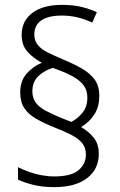

<svg xmlns="http://www.w3.org/2000/svg" viewBox="-20 -781 495 789"><path d="M63 -401Q63 -448 89 -478Q115 -508 152 -523Q115 -543 92 -569.5Q69 -596 69 -638Q69 -695 113 -728Q157 -761 235 -761Q279 -761 313 -753Q347 -745 378 -731L359 -688Q332 -701 301 -709Q270 -717 234 -717Q178 -717 149.5 -697Q121 -677 121 -639Q121 -614 135 -596.5Q149 -579 176 -565.5Q203 -552 241 -536Q284 -518 317 -499Q350 -480 369 -454Q388 -428 388 -387Q388 -341 366.5 -309Q345 -277 313 -259Q347 -239 366.5 -213.5Q386 -188 386 -149Q386 -86 338 -49Q290 -12 203 -12Q156 -12 118.5 -21Q81 -30 54 -43V-94Q74 -84 98.5 -75Q123 -66 150 -61Q177 -56 204 -56Q272 -56 302.5 -81.5Q333 -107 333 -146Q333 -174 318 -192.5Q303 -211 274.5 -226Q246 -241 202 -258Q160 -275 128.5 -293Q97 -311 80 -336.5Q63 -362 63 -401ZM113 -406Q113 -379 126.5 -360Q140 -341 166 -327Q192 -313 230 -297L273 -280Q300 -294 319.5 -318.5Q339 -343 339 -380Q339 -408 325 -428.5Q311 -449 280 -466.5Q249 -484 197 -502Q163 -492 138 -468.5Q113 -445 113 -406Z"/></svg>

Font: Noto Sans Hebrew SemiCondensed Light
Style: Regular
Weight: 300
Width: 4
Designer: Monotype Design Team
Foundry: Monotype Imaging Inc.
Version: Version 2.003